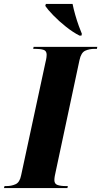

<svg xmlns="http://www.w3.org/2000/svg" viewBox="-65 -951 512 971"><path d="M-45 0 -42 -10H-32Q-7 -10 14 -19.5Q35 -29 42 -65L165 -636Q169 -652 170 -661Q171 -670 171 -674Q171 -694 155 -699Q139 -704 113 -704H103L105 -714H427L425 -704H414Q387 -704 366 -694.5Q345 -685 337 -647L218 -89Q214 -72 212 -60.5Q210 -49 210 -40Q210 -21 226 -15.5Q242 -10 267 -10H278L276 0ZM337 -771Q305 -787 269 -815.5Q233 -844 204.5 -873.5Q176 -903 164 -921L167 -931H302Q307 -906 315.5 -876Q324 -846 333.5 -820Q343 -794 349 -780L347 -771Z"/></svg>

Font: Noto Serif Display ExtraCondensed Black
Style: Italic
Weight: 900
Width: 2
Italic angle: -12°
Designer: Monotype Design Team
Foundry: Monotype Imaging Inc.
Version: Version 2.009